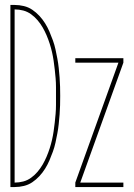

<svg xmlns="http://www.w3.org/2000/svg" viewBox="-20 -755 540 775"><path d="M22 0V-735H39Q58 -735 76.5 -730.5Q95 -726 110.5 -715.5Q126 -705 139 -691Q152 -677 162 -661Q172 -645 179.5 -627.5Q187 -610 193.5 -592Q200 -574 204 -555.5Q208 -537 211.5 -518.5Q215 -500 217 -481Q219 -462 220.5 -443Q222 -424 222.5 -405Q223 -386 223 -368Q223 -349 222.5 -330Q222 -311 220.5 -292Q219 -273 217 -254Q215 -235 211.5 -216.5Q208 -198 204 -179.5Q200 -161 193.5 -143Q187 -125 179.5 -107.5Q172 -90 162 -74Q152 -58 139 -44Q126 -30 110.5 -19.5Q95 -9 76.5 -4.5Q58 0 39 0ZM39 -18Q57 -18 74 -22.5Q91 -27 105.5 -37.5Q120 -48 131.5 -61.5Q143 -75 152 -90.5Q161 -106 168 -122.5Q175 -139 180.5 -156Q186 -173 190 -190.5Q194 -208 196.5 -225.5Q199 -243 201 -260.5Q203 -278 204.5 -296Q206 -314 206 -332Q206 -350 206 -368Q206 -385 206 -403Q206 -421 204.5 -439Q203 -457 201 -474.5Q199 -492 196.5 -509.5Q194 -527 190 -544.5Q186 -562 180.5 -579Q175 -596 168 -612.5Q161 -629 152 -644.5Q143 -660 131.5 -673.5Q120 -687 105.5 -697.5Q91 -708 74 -712.5Q57 -717 39 -717ZM284 0V-18L458 -502H284V-520H478V-502L304 -18H478V0Z"/></svg>

Font: Iosevka SS04 Thin
Style: Regular
Weight: 100
Monospace: yes
Designer: Belleve Invis
Foundry: Belleve Invis
Version: Version 19.0.0; ttfautohint (v1.8.4)